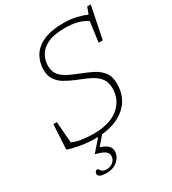

<svg xmlns="http://www.w3.org/2000/svg" viewBox="-226 -851 1078 1202"><g transform="rotate(-30 312.5 -250.0)"><path d="M183 232.5Q148 232.5 136 224.2Q124 216 124 205Q124 196.5 129.8 189.5Q135.5 182.5 146 182.5Q148.5 182.5 152.8 190Q157 197.5 166.5 205Q176 212.5 193 212.5Q224.5 212.5 243.8 195.2Q263 178 263 151.5Q263 133 244.5 119.2Q226 105.5 178.5 93.5L179 91.5L250.5 9.5Q240.5 10 230.5 10Q179.5 10 125.2 0.8Q71 -8.5 37.5 -21L47.5 -199.5H72.5L84.5 -46.5Q115.5 -32.5 155 -26.8Q194.5 -21 238 -21Q354 -21 417.2 -73.2Q480.5 -125.5 480.5 -210.5Q480.5 -248 464.8 -273.2Q449 -298.5 423 -315.2Q397 -332 366.8 -344.5Q336.5 -357 307 -369Q268 -385 235.5 -404Q203 -423 183.5 -451.8Q164 -480.5 164 -524.5Q164 -575.5 188.5 -619.2Q213 -663 269 -689.8Q325 -716.5 420 -716.5Q466.5 -716.5 508.8 -706.8Q551 -697 581 -683L599.5 -732H625L577.5 -499.5H547.5L567.5 -644Q538.5 -664.5 500.5 -674.8Q462.5 -685 407.5 -685Q330 -685 284.5 -663Q239 -641 219.8 -605.8Q200.5 -570.5 200.5 -531Q200.5 -489.5 222.5 -463.8Q244.5 -438 279.8 -421.2Q315 -404.5 354.5 -389Q394 -374 432 -355Q470 -336 494.8 -304.5Q519.5 -273 519.5 -220Q519.5 -123 455.5 -63.2Q391.5 -3.5 280.5 7.5L226 70.5Q265.5 83.5 281 100Q296.5 116.5 296.5 137.5Q296.5 175 265.8 203.8Q235 232.5 183 232.5Z"/></g></svg>

Font: Newsreader 6pt ExtraLight
Style: Italic
Weight: 275
Italic angle: -17°
Designer: Hugues Gentile
Foundry: Production Type
Version: Version 1.003; ttfautohint (v1.8.3)